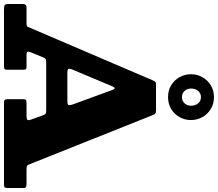

<svg xmlns="http://www.w3.org/2000/svg" viewBox="-85 -1011 1096 966"><g transform="rotate(90 463.0 -528.0)"><path d="M468.5 -825.5Q503 -825.5 529 -841.5Q555 -857.5 569.5 -883.8Q584 -910 584 -940.5Q584 -971.5 569.5 -997.8Q555 -1024 529 -1040.2Q503 -1056.5 468.5 -1056.5Q434.5 -1056.5 408.5 -1040.2Q382.5 -1024 368 -997.8Q353.5 -971.5 353.5 -940.5Q353.5 -910 368 -883.8Q382.5 -857.5 408.5 -841.5Q434.5 -825.5 468.5 -825.5ZM468.5 -895.5Q449 -895.5 437.2 -909Q425.5 -922.5 425.5 -941Q425.5 -962 437.2 -976.5Q449 -991 468.5 -991Q488.5 -991 500.2 -976.5Q512 -962 512 -941Q512 -922.5 500.2 -909Q488.5 -895.5 468.5 -895.5ZM413 -542Q418 -554 422.8 -556.8Q427.5 -559.5 433.5 -542.5L505 -347.5Q509.5 -335.5 509 -327.2Q508.5 -319 489.5 -319H344.5Q326 -319 326 -327.5Q326 -336 331 -346.5ZM0 -26.5Q0 -7 5.8 -3.5Q11.5 0 31 0H312Q323.5 0 327.2 -2.8Q331 -5.5 331 -18V-94.5Q331 -106 328.5 -109.8Q326 -113.5 315 -113.5H256.5Q242.5 -113.5 240.5 -118.5Q238.5 -123.5 243.5 -135.5L269 -198Q274 -209.5 279.8 -211Q285.5 -212.5 301 -212.5H533Q550 -212.5 553.2 -208.8Q556.5 -205 561 -193.5L581.5 -136.5Q586.5 -124 583.5 -118.8Q580.5 -113.5 561.5 -113.5H499.5Q486.5 -113.5 482.8 -110.2Q479 -107 479 -93.5V-22Q479 -8.5 482.2 -4.2Q485.5 0 499 0H905Q919 0 922.5 -3.5Q926 -7 926 -21V-95Q926 -108.5 920.5 -111Q915 -113.5 902.5 -113.5H833Q813 -113.5 809.8 -121Q806.5 -128.5 801 -142L559.5 -747.5Q555.5 -757.5 551 -761.2Q546.5 -765 532 -765H411.5Q398 -765 394 -763.2Q390 -761.5 385.5 -751.5L120.5 -132.5Q117 -124 114.2 -118.8Q111.5 -113.5 98 -113.5H20.5Q8 -113.5 4 -108.5Q0 -103.5 0 -92Z"/></g></svg>

Font: Besley ExtraBold
Style: Regular
Weight: 800
Designer: Owen Earl
Foundry: indestructible type*
Version: Version 2.001